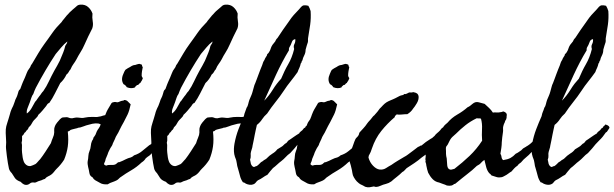

<svg xmlns="http://www.w3.org/2000/svg" viewBox="-20 -762 2623 820"><path d="M269.5 -200.2Q273.4 -164.1 269.5 -136.2Q265.6 -108.4 253.9 -80.1Q240.2 -58.6 221.7 -41Q218.8 -38.1 216.1 -34.9Q213.4 -31.7 210.9 -28.3Q206.1 -22 199.2 -16.6Q194.3 -12.7 184.6 -8.3Q177.2 -4.9 171.9 2Q168 2.9 164.6 4.4Q161.1 5.9 157.2 7.8Q147.5 10.3 143.1 12.2L133.8 16.6Q129.4 18.6 125 17.6Q121.6 16.6 116.2 17.6Q111.8 18.1 107.9 21.5Q104.5 24.4 99.6 26.4Q89.8 29.3 82 25.4Q74.2 21.5 68.4 14.6Q49.8 7.8 43.5 -2Q37.1 -11.7 30.3 -22.5Q20.5 -32.2 18.1 -42.5Q15.6 -52.7 13.7 -65.4Q11.2 -80.6 9.3 -95.7Q7.3 -110.8 5.9 -126Q4.9 -134.8 5.9 -144.5Q6.8 -154.3 5.9 -164.1Q4.9 -177.7 4.4 -194.3Q3.9 -210.9 6.8 -222.7Q9.3 -232.9 11.7 -239.3Q14.2 -246.1 16.6 -254.9Q20.5 -267.1 22.5 -274.9Q24.4 -283.7 28.3 -293Q29.3 -295.4 30.3 -297.6Q31.2 -299.8 32.2 -301.8Q33.2 -303.7 34.2 -305.7Q35.2 -307.6 36.1 -309.6Q37.6 -313 39.6 -318.8Q41.5 -324.7 43 -328.1Q44.9 -335.9 49.3 -343.8Q53.2 -351.1 55.7 -360.4Q57.6 -367.2 59.1 -372.1Q60.5 -377 66.4 -381.8L73.7 -401.4Q75.7 -406.2 77.6 -411.1Q79.6 -416 82 -420.9Q84.5 -425.8 86.4 -430.7Q88.4 -435.5 90.3 -440.4Q92.3 -445.3 94.2 -450.2Q96.2 -455.1 98.6 -460Q107.4 -472.2 108.9 -475.1L112.3 -483.4Q115.2 -487.3 117.2 -490.2Q119.1 -493.2 120.1 -495.1L143.6 -534.7Q149.4 -544.4 155.8 -554.2Q162.1 -564 168.9 -573.2Q177.7 -585.4 186.5 -597.4Q195.3 -609.4 203.6 -621.6Q219.2 -644 243.2 -668Q246.6 -673.8 252.9 -680.7Q258.8 -687.5 264.6 -695.3Q268.1 -698.7 271.2 -702.1Q274.4 -705.6 277.3 -709Q282.7 -714.8 290 -720.7Q296.4 -726.1 301 -730Q305.7 -733.9 308.1 -736.3Q313.5 -741.7 324.2 -742.2Q343.8 -743.2 356.4 -731.9Q369.1 -720.7 375 -704.1Q373 -687 376 -670.9Q378.9 -654.8 374 -640.6Q365.2 -624 356.9 -606.4Q348.6 -588.9 340.8 -571.3Q333 -553.2 323.2 -538.1Q318.8 -531.2 314.7 -523.9Q310.5 -516.6 306.6 -508.8Q300.8 -498 293.5 -488.3Q287.1 -480 281.2 -465.8Q276.4 -460.9 273.4 -454.6Q271 -449.2 263.7 -443.4Q254.4 -422.9 237.3 -407.2L214.8 -363.3Q209.5 -352.5 203.4 -342.3Q197.3 -332 190.4 -322.3Q185.5 -321.3 182.6 -317.4Q179.7 -313.5 176.8 -308.6Q168.9 -298.8 161.1 -289.6Q153.3 -280.3 143.6 -271.5Q141.1 -263.7 132.3 -255.9Q123 -247.1 120.1 -242.2Q118.7 -240.2 116.7 -236.3Q114.7 -232.4 113.3 -230.5Q110.4 -225.6 107.9 -223.6Q105.5 -221.7 102.5 -217.8Q99.6 -210 97.7 -208.5Q96.2 -207.5 93.8 -205.1Q87.9 -196.3 86.9 -196.3Q85.9 -196.3 85 -195.3Q79.1 -184.1 77.1 -183.6Q75.2 -183.1 74.2 -180.7Q74.7 -167 74.2 -162.1Q73.7 -159.7 73.2 -157.2Q72.8 -154.8 72.3 -152.3Q74.7 -143.6 73.7 -132.3Q73.2 -127 73.5 -121.3Q73.7 -115.7 74.2 -110.4Q75.2 -99.6 76.7 -90.3Q78.1 -81.1 81.1 -73.2Q84 -64.5 91.8 -58.1Q99.6 -51.8 110.4 -52.7Q114.3 -53.7 121.1 -56.6Q127.9 -59.6 131.8 -61.5Q134.3 -63.5 136.7 -65.9Q139.2 -68.4 141.6 -71.3Q144 -74.2 146.5 -76.9Q148.9 -79.6 151.4 -82Q162.1 -95.7 174.8 -115.2L197.3 -150.4Q199.7 -158.2 201.7 -163.6Q203.6 -168.9 205.1 -171.9Q207.5 -176.8 210 -185.5Q212.4 -196.8 211.4 -206.1Q210.9 -214.8 214.8 -223.6Q216.8 -229.5 224.1 -238.8Q231.4 -248 236.3 -252.9Q245.1 -260.7 247.1 -260.3Q248.5 -259.8 251 -260.7Q267.1 -262.7 272.5 -259.8Q277.8 -256.8 288.1 -256.8Q291 -257.3 293.9 -258.1Q296.9 -258.8 300.3 -259.3Q306.2 -260.7 313.5 -259.8Q321.3 -258.8 328.1 -258.3Q335 -257.8 342.8 -259.8Q355.5 -262.7 374 -262.7Q377 -262.7 380.4 -262.7Q383.8 -262.7 387.2 -262.2Q394.5 -261.7 402.3 -263.7Q411.1 -264.6 419.9 -268.1Q428.7 -271.5 436.5 -269.5Q443.4 -268.6 446.8 -261.7Q450.2 -254.9 449.2 -247.1Q448.2 -242.2 444.3 -234.9Q440.4 -227.5 436.5 -226.6Q428.7 -228.5 427.7 -227.5Q426.8 -226.6 424.8 -226.6Q418.9 -227.1 412.6 -230L401.4 -234.4Q387.7 -236.3 374.5 -233.4Q361.3 -230.5 348.6 -226.6L336.4 -222.2Q333 -221.2 329.8 -220Q326.7 -218.8 323.2 -217.8Q319.3 -216.8 316.9 -216.8Q313 -216.8 310.5 -214.8Q304.2 -212.9 298.3 -211.9Q293 -210.9 287.1 -209Q279.3 -207 278.3 -204.6Q277.8 -202.6 269.5 -200.2ZM217.8 -531.2Q195.3 -497.1 174.3 -461.4Q153.3 -425.8 132.8 -386.7Q129.9 -380.9 127.4 -374.5Q125 -368.2 122.1 -360.4Q117.2 -354.5 113.8 -344.2Q110.4 -334 107.4 -325.2Q105 -318.8 102.5 -312.7Q100.1 -306.6 97.7 -300.3Q92.8 -288.1 94.7 -277.3Q106 -285.2 114.3 -299.3L129.9 -327.1Q135.7 -333 138.7 -338.4Q142.1 -344.2 147.5 -350.6Q152.8 -356.4 156.2 -362.3Q159.7 -367.7 165 -373Q178.7 -392.6 189 -415Q194.3 -426.3 200 -437.5Q205.6 -448.7 211.9 -460Q217.3 -470.2 224.1 -481.4Q229.5 -490.7 235.4 -502.9L245.6 -527.3Q248 -533.2 250.5 -539.3Q252.9 -545.4 254.9 -551.8Q257.8 -566.9 262.2 -571.8Q267.1 -577.1 267.6 -585Q253.4 -573.7 241.2 -559.1Z M575.2 -489.3 585 -486.3Q586.9 -483.9 586.9 -480.5Q586.9 -478 589.8 -475.6Q587.9 -466.8 586.4 -457.5Q585 -448.2 585 -439.5Q585 -436 587.4 -432.6Q589.8 -429.2 589.8 -426.8Q585 -415.5 582.5 -413.1Q580.1 -410.6 580.1 -408.2Q575.2 -406.2 572.8 -402.3Q570.3 -398.4 564.5 -398.4Q562.5 -395.5 560.1 -394Q557.1 -392.1 556.6 -388.7Q540.5 -381.8 521.5 -389.6Q516.1 -398.9 507.8 -402.3Q495.1 -420.9 506.8 -446.3Q508.8 -451.2 511.2 -456.5Q513.7 -461.9 515.6 -463.9Q525.9 -471.2 531.2 -473.6Q533.2 -474.6 535.4 -475.8Q537.6 -477.1 539.6 -478.5Q543 -481 549.8 -483.4Q552.7 -484.4 555.2 -484.4Q559.1 -484.4 562.5 -486.3Q564.5 -486.8 566.2 -487.3Q567.9 -487.8 569.3 -488.3Q573.2 -489.3 575.2 -489.3ZM428.7 -56.6 433.6 -54.7Q442.4 -58.6 455.1 -57.6Q468.3 -56.6 475.6 -61.5Q480.5 -65.4 482.4 -67.4Q485.4 -70.3 489.3 -69.3Q504.9 -75.2 515.6 -81.1Q526.9 -86.9 539.1 -89.8Q546.9 -92.8 552.7 -98.6Q572.8 -105 586.7 -116.7Q600.6 -128.4 617.2 -141.6Q630.9 -149.4 640.1 -155.3Q649.4 -161.1 660.2 -169.9Q662.6 -175.3 665.5 -177.2Q668 -178.7 670.9 -183.6Q688.5 -183.6 690.4 -169.9Q685.5 -159.2 677.2 -152.3Q668.5 -145 662.1 -136.7Q654.3 -131.8 649.4 -127.9Q644.5 -124 639.6 -116.2Q639.2 -116.2 633.8 -111.8Q628.9 -107.4 627.9 -107.4Q620.1 -98.1 616.2 -96.2Q612.3 -94.2 602.5 -85.9Q596.2 -75.2 585 -68.4Q564 -48.3 540.5 -34.7Q528.3 -27.8 517.6 -20.8Q506.8 -13.7 497.1 -6.8Q492.2 -3.9 490.2 -1.5Q488.3 1 483.4 4.9Q478.5 8.8 468.3 12.7Q458 16.6 450.2 19.5Q443.8 23.4 439.5 25.4Q417.5 26.4 406.2 18.6Q393.6 11.7 386.7 7.8Q379.9 3.9 375 -4.9Q363.8 -10.3 361.8 -22.9Q360.8 -29.8 359.4 -36.1Q357.9 -42.5 356.4 -48.8Q355.5 -53.7 354.5 -60.1Q353.5 -66.4 354.5 -73.2Q356.9 -84.5 357.4 -96.2Q357.9 -106.9 362.3 -117.2Q366.7 -127 367.7 -138.7Q368.7 -150.4 373 -160.2Q379.4 -169.9 378.4 -170.9Q377.9 -171.4 378.9 -173.8L383.3 -179.7Q384.8 -181.6 387.7 -186.5L393.6 -201.2Q397.9 -209.5 402.3 -214.8Q406.7 -220.7 410.2 -231.4Q412.6 -238.3 415.5 -242.2Q417.5 -244.6 419.2 -247.3Q420.9 -250 422.9 -252.9Q425.3 -257.8 427.7 -265.1Q428.7 -268.6 429.9 -271.7Q431.2 -274.9 432.6 -278.3Q435.5 -286.1 439.9 -293.9Q444.3 -301.8 449.2 -309.6Q453.1 -317.4 456.1 -321.3Q459 -325.2 467.8 -326.2Q472.2 -327.1 476.6 -325.7Q481.9 -324.2 486.3 -326.2Q499 -332 503.9 -332Q508.8 -332 510.7 -335Q521 -334.5 526.4 -328.1Q531.7 -322.3 538.1 -316.4Q532.2 -288.1 524.9 -272.9Q517.6 -257.8 508.8 -241.2Q503.9 -233.4 499 -223.6Q494.1 -213.9 490.2 -206.1Q485.4 -195.3 480 -187Q473.6 -177.2 470.7 -168L466.3 -158.7Q463.4 -152.8 461.9 -149.4Q460.9 -146 459.7 -142.8Q458.5 -139.6 456.5 -137.2Q454.6 -134.8 453.1 -132.1Q451.7 -129.4 450.2 -127Q447.3 -121.1 444.3 -115.2Q441.4 -109.4 439.5 -102.5Q434.6 -91.8 433.6 -88.4Q433.1 -87.4 432.6 -86.2Q432.1 -85 431.6 -84Q429.7 -73.2 425.8 -66.4Q421.9 -59.6 428.7 -56.6Z M889.6 -200.2Q893.6 -164.1 889.6 -136.2Q885.7 -108.4 874 -80.1Q860.4 -58.6 841.8 -41Q838.9 -38.1 836.2 -34.9Q833.5 -31.7 831.1 -28.3Q826.2 -22 819.3 -16.6Q814.5 -12.7 804.7 -8.3Q797.4 -4.9 792 2Q788.1 2.9 784.7 4.4Q781.2 5.9 777.3 7.8Q767.6 10.3 763.2 12.2L753.9 16.6Q749.5 18.6 745.1 17.6Q741.7 16.6 736.3 17.6Q731.9 18.1 728 21.5Q724.6 24.4 719.7 26.4Q710 29.3 702.1 25.4Q694.3 21.5 688.5 14.6Q669.9 7.8 663.6 -2Q657.2 -11.7 650.4 -22.5Q640.6 -32.2 638.2 -42.5Q635.7 -52.7 633.8 -65.4Q631.3 -80.6 629.4 -95.7Q627.4 -110.8 626 -126Q625 -134.8 626 -144.5Q627 -154.3 626 -164.1Q625 -177.7 624.5 -194.3Q624 -210.9 627 -222.7Q629.4 -232.9 631.8 -239.3Q634.3 -246.1 636.7 -254.9Q640.6 -267.1 642.6 -274.9Q644.5 -283.7 648.4 -293Q649.4 -295.4 650.4 -297.6Q651.4 -299.8 652.3 -301.8Q653.3 -303.7 654.3 -305.7Q655.3 -307.6 656.2 -309.6Q657.7 -313 659.7 -318.8Q661.6 -324.7 663.1 -328.1Q665 -335.9 669.4 -343.8Q673.3 -351.1 675.8 -360.4Q677.7 -367.2 679.2 -372.1Q680.7 -377 686.5 -381.8L693.8 -401.4Q695.8 -406.2 697.8 -411.1Q699.7 -416 702.1 -420.9Q704.6 -425.8 706.5 -430.7Q708.5 -435.5 710.4 -440.4Q712.4 -445.3 714.4 -450.2Q716.3 -455.1 718.8 -460Q727.5 -472.2 729 -475.1L732.4 -483.4Q735.4 -487.3 737.3 -490.2Q739.3 -493.2 740.2 -495.1L763.7 -534.7Q769.5 -544.4 775.9 -554.2Q782.2 -564 789.1 -573.2Q797.9 -585.4 806.6 -597.4Q815.4 -609.4 823.7 -621.6Q839.4 -644 863.3 -668Q866.7 -673.8 873 -680.7Q878.9 -687.5 884.8 -695.3Q888.2 -698.7 891.4 -702.1Q894.5 -705.6 897.5 -709Q902.8 -714.8 910.2 -720.7Q916.5 -726.1 921.1 -730Q925.8 -733.9 928.2 -736.3Q933.6 -741.7 944.3 -742.2Q963.9 -743.2 976.6 -731.9Q989.3 -720.7 995.1 -704.1Q993.2 -687 996.1 -670.9Q999 -654.8 994.1 -640.6Q985.4 -624 977.1 -606.4Q968.8 -588.9 960.9 -571.3Q953.1 -553.2 943.4 -538.1Q939 -531.2 934.8 -523.9Q930.7 -516.6 926.8 -508.8Q920.9 -498 913.6 -488.3Q907.2 -480 901.4 -465.8Q896.5 -460.9 893.6 -454.6Q891.1 -449.2 883.8 -443.4Q874.5 -422.9 857.4 -407.2L835 -363.3Q829.6 -352.5 823.5 -342.3Q817.4 -332 810.5 -322.3Q805.7 -321.3 802.7 -317.4Q799.8 -313.5 796.9 -308.6Q789.1 -298.8 781.2 -289.6Q773.4 -280.3 763.7 -271.5Q761.2 -263.7 752.4 -255.9Q743.2 -247.1 740.2 -242.2Q738.8 -240.2 736.8 -236.3Q734.9 -232.4 733.4 -230.5Q730.5 -225.6 728 -223.6Q725.6 -221.7 722.7 -217.8Q719.7 -210 717.8 -208.5Q716.3 -207.5 713.9 -205.1Q708 -196.3 707 -196.3Q706.1 -196.3 705.1 -195.3Q699.2 -184.1 697.3 -183.6Q695.3 -183.1 694.3 -180.7Q694.8 -167 694.3 -162.1Q693.8 -159.7 693.4 -157.2Q692.9 -154.8 692.4 -152.3Q694.8 -143.6 693.8 -132.3Q693.4 -127 693.6 -121.3Q693.8 -115.7 694.3 -110.4Q695.3 -99.6 696.8 -90.3Q698.2 -81.1 701.2 -73.2Q704.1 -64.5 711.9 -58.1Q719.7 -51.8 730.5 -52.7Q734.4 -53.7 741.2 -56.6Q748 -59.6 752 -61.5Q754.4 -63.5 756.8 -65.9Q759.3 -68.4 761.7 -71.3Q764.2 -74.2 766.6 -76.9Q769 -79.6 771.5 -82Q782.2 -95.7 794.9 -115.2L817.4 -150.4Q819.8 -158.2 821.8 -163.6Q823.7 -168.9 825.2 -171.9Q827.6 -176.8 830.1 -185.5Q832.5 -196.8 831.5 -206.1Q831.1 -214.8 835 -223.6Q836.9 -229.5 844.2 -238.8Q851.6 -248 856.4 -252.9Q865.2 -260.7 867.2 -260.3Q868.7 -259.8 871.1 -260.7Q887.2 -262.7 892.6 -259.8Q897.9 -256.8 908.2 -256.8Q911.1 -257.3 914.1 -258.1Q917 -258.8 920.4 -259.3Q926.3 -260.7 933.6 -259.8Q941.4 -258.8 948.2 -258.3Q955.1 -257.8 962.9 -259.8Q975.6 -262.7 994.1 -262.7Q997.1 -262.7 1000.5 -262.7Q1003.9 -262.7 1007.3 -262.2Q1014.6 -261.7 1022.5 -263.7Q1031.2 -264.6 1040 -268.1Q1048.8 -271.5 1056.6 -269.5Q1063.5 -268.6 1066.9 -261.7Q1070.3 -254.9 1069.3 -247.1Q1068.4 -242.2 1064.5 -234.9Q1060.5 -227.5 1056.6 -226.6Q1048.8 -228.5 1047.9 -227.5Q1046.9 -226.6 1044.9 -226.6Q1039.1 -227.1 1032.7 -230L1021.5 -234.4Q1007.8 -236.3 994.6 -233.4Q981.4 -230.5 968.8 -226.6L956.5 -222.2Q953.1 -221.2 950 -220Q946.8 -218.8 943.4 -217.8Q939.5 -216.8 937 -216.8Q933.1 -216.8 930.7 -214.8Q924.3 -212.9 918.5 -211.9Q913.1 -210.9 907.2 -209Q899.4 -207 898.4 -204.6Q897.9 -202.6 889.6 -200.2ZM837.9 -531.2Q815.4 -497.1 794.4 -461.4Q773.4 -425.8 752.9 -386.7Q750 -380.9 747.6 -374.5Q745.1 -368.2 742.2 -360.4Q737.3 -354.5 733.9 -344.2Q730.5 -334 727.5 -325.2Q725.1 -318.8 722.7 -312.7Q720.2 -306.6 717.8 -300.3Q712.9 -288.1 714.8 -277.3Q726.1 -285.2 734.4 -299.3L750 -327.1Q755.9 -333 758.8 -338.4Q762.2 -344.2 767.6 -350.6Q772.9 -356.4 776.4 -362.3Q779.8 -367.7 785.2 -373Q798.8 -392.6 809.1 -415Q814.5 -426.3 820.1 -437.5Q825.7 -448.7 832 -460Q837.4 -470.2 844.2 -481.4Q849.6 -490.7 855.5 -502.9L865.7 -527.3Q868.2 -533.2 870.6 -539.3Q873 -545.4 875 -551.8Q877.9 -566.9 882.3 -571.8Q887.2 -577.1 887.7 -585Q873.5 -573.7 861.3 -559.1Z M1293.9 -230.5Q1303.7 -228 1308.1 -223.6Q1311.5 -220.2 1311.5 -215.8Q1303.7 -205.1 1302.2 -201.7Q1300.8 -198.2 1295.9 -196.3Q1289.6 -186.5 1282.5 -178Q1275.4 -169.4 1267.1 -161.6Q1252 -147 1237.3 -127.9Q1231 -121.6 1228.5 -118.2Q1226.1 -114.7 1219.7 -108.4Q1208 -100.1 1200.2 -91.3Q1195.8 -86.4 1191.2 -82.3Q1186.5 -78.1 1181.6 -74.2Q1179.2 -72.3 1177 -70.6Q1174.8 -68.8 1172.4 -66.9Q1170.4 -64.9 1168 -63Q1165.5 -61 1163.1 -58.6Q1159.2 -54.7 1154.3 -50.8Q1152.3 -49.3 1150.1 -47.6Q1147.9 -45.9 1145.5 -43.9Q1139.6 -37.1 1133.8 -30.3Q1127.9 -23.4 1122.1 -15.6Q1111.8 -10.7 1102.5 -3.9Q1093.8 2.4 1082 7.8Q1077.1 10.7 1072.8 17.1Q1068.8 22.9 1061.5 25.4Q1053.7 28.3 1044.9 26.9Q1036.1 25.4 1030.3 22.5Q1023.9 18.1 1022.5 17.6Q1018.6 16.6 1017.6 16.6Q1008.3 3.4 1004.9 -11.2Q1002.9 -19 1000.7 -26.9Q998.5 -34.7 996.1 -43Q994.1 -47.9 993.2 -53.2Q992.2 -58.6 991.2 -65.4L989.7 -73.2Q989.3 -75.2 988.8 -77.4Q988.3 -79.6 987.3 -82Q985.4 -86.9 983.4 -92.3Q981.4 -97.7 980.5 -103.5Q978.5 -115.2 979 -126.5Q979.5 -137.7 981.4 -148.4Q987.3 -180.7 998.5 -210Q1009.8 -239.3 1021.5 -265.6Q1023.9 -277.8 1026.9 -284.2Q1029.8 -290.5 1033.2 -301.8Q1037.6 -307.1 1040 -317.4Q1041 -321.8 1042.2 -326.2Q1043.5 -330.6 1044.9 -335Q1046.4 -338.9 1048.3 -343Q1050.3 -347.2 1052.2 -352.1Q1056.2 -360.8 1058.6 -370.1Q1062 -381.3 1064 -389.6Q1064.9 -394.5 1066.7 -398.9Q1068.4 -403.3 1070.3 -407.2Q1074.2 -417.5 1077.9 -427.2Q1081.5 -437 1085 -446.3Q1088.4 -455.6 1092 -464.8Q1095.7 -474.1 1099.6 -483.4Q1100.6 -486.3 1101.6 -489.3Q1102.5 -492.2 1103.5 -495.1Q1105.5 -500.5 1109.4 -505.9Q1111.8 -512.7 1114.3 -516.1Q1118.2 -522 1120.1 -525.4Q1120.1 -530.8 1123.5 -532.7Q1126 -534.2 1128.9 -539.1Q1134.3 -547.4 1136.2 -554.7Q1138.2 -562 1143.6 -570.3L1155.3 -585Q1156.2 -586.9 1157.2 -588.9Q1158.2 -590.8 1159.2 -592.8Q1161.6 -596.7 1165 -599.6Q1176.3 -617.2 1188.5 -634.8L1214.8 -671.9Q1223.6 -685.5 1234.4 -697.8Q1245.1 -710 1256.8 -721.7Q1260.7 -726.6 1266.1 -732.4Q1271.5 -738.3 1277.3 -739.3Q1286.6 -740.2 1296.9 -737.3Q1299.8 -732.4 1302.2 -727.1Q1304.7 -721.7 1306.6 -714.8Q1308.6 -684.6 1304.7 -656.2Q1300.8 -627.9 1295.9 -600.6Q1294.9 -594.2 1295.4 -591.3Q1295.9 -588.4 1294.9 -582Q1293 -576.2 1290 -566.9Q1287.1 -557.6 1285.2 -549.8Q1285.2 -536.6 1279.3 -525.4Q1273.4 -514.6 1271.5 -503.9Q1268.6 -502 1268.1 -497.6Q1267.6 -493.2 1264.6 -491.2Q1262.2 -480 1258.3 -471.7Q1253.9 -462.9 1251 -454.1Q1243.7 -443.8 1236.3 -434.1Q1229 -424.3 1221.2 -414.6Q1213.4 -405.3 1206.3 -395.3Q1199.2 -385.3 1192.4 -375Q1175.3 -349.1 1156.7 -326.2Q1138.2 -303.2 1121.1 -277.3Q1107.4 -265.1 1099.6 -252.9Q1091.3 -239.7 1077.1 -228.5Q1074.7 -218.8 1072.5 -208Q1070.3 -197.3 1067.9 -186Q1065.9 -174.8 1063.5 -163.1Q1061 -151.4 1058.6 -139.6Q1058.1 -133.3 1055.7 -126.5Q1054.7 -123 1053.7 -119.9Q1052.7 -116.7 1051.8 -113.3Q1049.8 -106.4 1050.8 -96.7Q1051.3 -87.9 1047.9 -80.1Q1049.3 -76.2 1050.3 -68.8Q1050.8 -62.5 1053.7 -57.6Q1059.1 -48.8 1065.4 -48.8Q1072.8 -52.7 1073.2 -52.2Q1073.7 -51.8 1076.2 -52.7Q1081.1 -55.7 1085.9 -60.5Q1090.8 -65.4 1094.7 -69.3Q1100.1 -71.8 1102.1 -73.7Q1103.5 -75.2 1107.4 -78.1Q1110.4 -80.1 1112.8 -81.1Q1115.2 -82 1117.2 -84Q1131.3 -98.6 1143.6 -106Q1156.2 -113.3 1164.1 -124L1181.6 -134.8Q1187 -137.7 1191.9 -143.1Q1196.3 -148.4 1203.1 -151.4Q1206.1 -155.3 1207 -156.2Q1208 -157.2 1210.9 -161.1Q1216.8 -165 1222.7 -168.9Q1228.5 -172.9 1233.9 -176.8Q1239.3 -180.7 1245.4 -184.6Q1251.5 -188.5 1257.8 -192.4Q1259.8 -197.3 1264.2 -200.2Q1268.6 -203.1 1271.5 -206.1Q1274.4 -209 1276.4 -212.4Q1278.8 -216.3 1283.2 -216.8Q1283.7 -221.2 1287.6 -223.6Q1291.5 -226.1 1293.9 -230.5ZM1241.2 -594.7H1240.2Q1231.4 -592.8 1228 -585.9Q1224.6 -579.1 1221.7 -570.3Q1219.7 -566.4 1218 -563.5Q1216.3 -560.5 1215.3 -558.6Q1213.4 -555.2 1213.9 -546.9Q1198.7 -522 1185.1 -495.8Q1171.4 -469.7 1158.7 -442.4Q1146.5 -415 1133.8 -387.5Q1121.1 -359.9 1108.4 -332Q1128.4 -352.1 1145 -378.9Q1153.3 -392.6 1162.4 -404.3Q1171.4 -416 1180.7 -425.8Q1187.5 -442.4 1195.1 -458Q1202.6 -473.6 1210.9 -487.8Q1227.1 -515.1 1236.3 -552.7Q1232.4 -564.9 1237.3 -573.7Q1242.2 -582.5 1241.2 -594.7Z M1457 -489.3 1466.8 -486.3Q1468.8 -483.9 1468.8 -480.5Q1468.8 -478 1471.7 -475.6Q1469.7 -466.8 1468.3 -457.5Q1466.8 -448.2 1466.8 -439.5Q1466.8 -436 1469.2 -432.6Q1471.7 -429.2 1471.7 -426.8Q1466.8 -415.5 1464.4 -413.1Q1461.9 -410.6 1461.9 -408.2Q1457 -406.2 1454.6 -402.3Q1452.1 -398.4 1446.3 -398.4Q1444.3 -395.5 1441.9 -394Q1439 -392.1 1438.5 -388.7Q1422.4 -381.8 1403.3 -389.6Q1397.9 -398.9 1389.6 -402.3Q1377 -420.9 1388.7 -446.3Q1390.6 -451.2 1393.1 -456.5Q1395.5 -461.9 1397.5 -463.9Q1407.7 -471.2 1413.1 -473.6Q1415 -474.6 1417.2 -475.8Q1419.4 -477.1 1421.4 -478.5Q1424.8 -481 1431.6 -483.4Q1434.6 -484.4 1437 -484.4Q1440.9 -484.4 1444.3 -486.3Q1446.3 -486.8 1448 -487.3Q1449.7 -487.8 1451.2 -488.3Q1455.1 -489.3 1457 -489.3ZM1310.5 -56.6 1315.4 -54.7Q1324.2 -58.6 1336.9 -57.6Q1350.1 -56.6 1357.4 -61.5Q1362.3 -65.4 1364.3 -67.4Q1367.2 -70.3 1371.1 -69.3Q1386.7 -75.2 1397.5 -81.1Q1408.7 -86.9 1420.9 -89.8Q1428.7 -92.8 1434.6 -98.6Q1454.6 -105 1468.5 -116.7Q1482.4 -128.4 1499 -141.6Q1512.7 -149.4 1522 -155.3Q1531.2 -161.1 1542 -169.9Q1544.4 -175.3 1547.4 -177.2Q1549.8 -178.7 1552.7 -183.6Q1570.3 -183.6 1572.3 -169.9Q1567.4 -159.2 1559.1 -152.3Q1550.3 -145 1543.9 -136.7Q1536.1 -131.8 1531.2 -127.9Q1526.4 -124 1521.5 -116.2Q1521 -116.2 1515.6 -111.8Q1510.7 -107.4 1509.8 -107.4Q1502 -98.1 1498 -96.2Q1494.1 -94.2 1484.4 -85.9Q1478 -75.2 1466.8 -68.4Q1445.8 -48.3 1422.4 -34.7Q1410.2 -27.8 1399.4 -20.8Q1388.7 -13.7 1378.9 -6.8Q1374 -3.9 1372.1 -1.5Q1370.1 1 1365.2 4.9Q1360.4 8.8 1350.1 12.7Q1339.8 16.6 1332 19.5Q1325.7 23.4 1321.3 25.4Q1299.3 26.4 1288.1 18.6Q1275.4 11.7 1268.6 7.8Q1261.7 3.9 1256.8 -4.9Q1245.6 -10.3 1243.7 -22.9Q1242.7 -29.8 1241.2 -36.1Q1239.7 -42.5 1238.3 -48.8Q1237.3 -53.7 1236.3 -60.1Q1235.4 -66.4 1236.3 -73.2Q1238.8 -84.5 1239.3 -96.2Q1239.7 -106.9 1244.1 -117.2Q1248.5 -127 1249.5 -138.7Q1250.5 -150.4 1254.9 -160.2Q1261.2 -169.9 1260.3 -170.9Q1259.8 -171.4 1260.7 -173.8L1265.1 -179.7Q1266.6 -181.6 1269.5 -186.5L1275.4 -201.2Q1279.8 -209.5 1284.2 -214.8Q1288.6 -220.7 1292 -231.4Q1294.4 -238.3 1297.4 -242.2Q1299.3 -244.6 1301 -247.3Q1302.7 -250 1304.7 -252.9Q1307.1 -257.8 1309.6 -265.1Q1310.5 -268.6 1311.8 -271.7Q1313 -274.9 1314.5 -278.3Q1317.4 -286.1 1321.8 -293.9Q1326.2 -301.8 1331.1 -309.6Q1335 -317.4 1337.9 -321.3Q1340.8 -325.2 1349.6 -326.2Q1354 -327.1 1358.4 -325.7Q1363.8 -324.2 1368.2 -326.2Q1380.9 -332 1385.7 -332Q1390.6 -332 1392.6 -335Q1402.8 -334.5 1408.2 -328.1Q1413.6 -322.3 1419.9 -316.4Q1414.1 -288.1 1406.7 -272.9Q1399.4 -257.8 1390.6 -241.2Q1385.7 -233.4 1380.9 -223.6Q1376 -213.9 1372.1 -206.1Q1367.2 -195.3 1361.8 -187Q1355.5 -177.2 1352.5 -168L1348.1 -158.7Q1345.2 -152.8 1343.8 -149.4Q1342.8 -146 1341.6 -142.8Q1340.3 -139.6 1338.4 -137.2Q1336.4 -134.8 1335 -132.1Q1333.5 -129.4 1332 -127Q1329.1 -121.1 1326.2 -115.2Q1323.2 -109.4 1321.3 -102.5Q1316.4 -91.8 1315.4 -88.4Q1314.9 -87.4 1314.5 -86.2Q1314 -85 1313.5 -84Q1311.5 -73.2 1307.6 -66.4Q1303.7 -59.6 1310.5 -56.6Z M1908.2 -224.6Q1918 -212.4 1917.5 -208Q1917 -204.6 1917 -197.3Q1912.1 -191.9 1909.2 -185.1Q1906.7 -179.2 1900.4 -173.8Q1894.5 -169.9 1890.1 -168.5Q1884.3 -167 1880.9 -162.1Q1874 -159.7 1871.1 -157.2Q1867.7 -154.3 1859.4 -155.3Q1835.9 -131.8 1817.9 -117.2Q1799.8 -102.5 1780.3 -88.9Q1765.6 -76.2 1749.5 -65.4Q1733.4 -54.7 1716.8 -43.9Q1710.4 -37.6 1708 -34.7Q1704.6 -30.3 1698.2 -27.3Q1687 -16.1 1674.3 -6.3Q1668 -1.5 1662.4 3.2Q1656.7 7.8 1651.4 12.7Q1640.6 20.5 1628.4 23.4Q1615.7 26.4 1605.5 31.2Q1586.9 39.6 1577.1 34.2L1559.1 37.6Q1551.8 39.1 1541 36.1Q1538.1 35.2 1535.2 33.2Q1533.7 32.2 1532 31.2Q1530.3 30.3 1528.3 29.3Q1518.6 25.4 1513.2 21Q1507.8 16.6 1503.9 12.7Q1501 9.8 1497.1 4.4Q1493.2 -1 1491.2 -4.9Q1486.3 -12.7 1484.9 -23.9Q1483.4 -35.2 1480.5 -45.9Q1478.5 -55.7 1474.6 -67.4Q1471.2 -78.1 1471.7 -89.8Q1472.2 -93.8 1473.1 -97.7Q1474.1 -101.6 1475.1 -105L1479.5 -120.1Q1482.4 -127 1484.9 -133.3Q1487.3 -139.6 1489.3 -145.5Q1492.7 -156.2 1498 -168Q1501 -172.9 1504.4 -175.8Q1507.8 -178.7 1510.7 -183.6Q1512.2 -185.1 1513.2 -189.5Q1514.2 -194.3 1515.6 -196.3L1532.2 -214.4Q1536.6 -219.2 1540.5 -224.1Q1544.4 -229 1547.9 -234.4Q1550.3 -237.8 1553 -241Q1555.7 -244.1 1558.1 -246.6Q1560.5 -249 1563.2 -252.2Q1565.9 -255.4 1568.4 -258.8Q1573.7 -266.1 1576.7 -268.1Q1579.1 -269.5 1581.1 -272.5Q1586.9 -278.3 1591.8 -284.7Q1596.7 -291 1601.6 -297.9Q1605 -301.3 1608.6 -304.9Q1612.3 -308.6 1615.7 -312.5Q1622.6 -319.8 1630.9 -325.2Q1640.1 -330.6 1648.9 -334Q1653.8 -335.9 1658.7 -338.1Q1663.6 -340.3 1668.9 -342.8Q1674.3 -345.2 1678.2 -347.7Q1682.1 -350.1 1687.5 -352.5Q1693.4 -355 1698.2 -355.5Q1702.6 -356 1707 -360.4Q1712.9 -359.4 1717.8 -362.3Q1722.7 -365.2 1727.5 -367.2Q1732.4 -367.7 1736.8 -367.2Q1741.2 -366.2 1744.1 -369.1Q1746.6 -367.2 1750.5 -367.2Q1753.9 -367.2 1755.9 -365.2Q1765.1 -362.8 1767.6 -351.6Q1769.5 -336.9 1760.3 -321.3Q1751 -305.7 1744.1 -297.9Q1735.8 -284.2 1719.7 -274.4Q1708.5 -274.4 1695.8 -272.9Q1682.6 -271.5 1673.8 -273.4Q1671.4 -269 1668.5 -268.1Q1664.6 -266.6 1667 -262.7Q1633.8 -234.4 1608.4 -202.6Q1583 -170.9 1568.4 -127.9Q1563 -110.4 1558.6 -104Q1553.7 -97.2 1553.7 -88.9Q1559.6 -68.4 1573.2 -54.2Q1586.9 -40 1600.6 -38.1Q1616.2 -36.1 1628.4 -43.9Q1641.1 -52.2 1651.4 -57.6Q1658.2 -62.5 1665 -66.9Q1671.9 -71.3 1678.2 -75.2L1706.1 -91.8Q1710 -93.8 1713.9 -96.2Q1717.8 -98.6 1721.7 -101.6Q1733.4 -109.9 1744.6 -118.7Q1750 -122.6 1755.1 -126.7Q1760.3 -130.9 1765.6 -134.8Q1770 -135.3 1772.9 -138.2Q1775.4 -140.6 1780.3 -140.6Q1797.9 -156.2 1818.4 -168.5Q1838.9 -180.7 1861.3 -193.4Q1869.1 -201.2 1875.5 -205.6Q1881.8 -210 1889.6 -217.8Q1896.5 -217.8 1899.4 -221.2Q1902.3 -224.6 1908.2 -224.6Z M2144.5 -271.5 2143.6 -263.7Q2144.5 -260.3 2141.6 -252Q2136.7 -246.1 2135.7 -239.3Q2133.8 -235.4 2132.3 -232.4Q2130.9 -229.5 2129.9 -224.6Q2127.9 -218.8 2128.4 -210.9Q2128.9 -207 2128.7 -203.4Q2128.4 -199.7 2127.9 -196.3Q2126 -185.5 2125 -175.3Q2124 -165 2123 -154.3Q2123 -143.6 2121.1 -129.9Q2119.1 -116.2 2117.2 -105.5Q2121.6 -97.7 2122.1 -90.8Q2122.6 -83.5 2128.9 -78.1Q2148.4 -81.1 2160.2 -87.4Q2171.9 -93.8 2182.6 -105.5Q2190.4 -108.9 2194.8 -112.3Q2198.7 -115.7 2206.1 -120.1L2213.9 -127.9Q2225.6 -134.3 2227.1 -135.7Q2228 -136.7 2229.7 -137.7Q2231.4 -138.7 2233.4 -139.6Q2250 -150.4 2258.8 -162.1Q2266.1 -168 2271 -174.3Q2274.9 -179.7 2286.1 -184.6Q2292.5 -192.4 2300.3 -197.8Q2308.1 -203.1 2314.5 -210.9Q2319.8 -210.9 2322.3 -209Q2323.7 -208 2325.4 -207Q2327.1 -206.1 2329.1 -205.1Q2332 -197.3 2330.1 -189Q2328.1 -180.7 2323.2 -173.8Q2318.4 -167.5 2318.4 -166Q2318.4 -165 2317.4 -164.1Q2314.5 -160.6 2310.1 -156.7Q2305.7 -153.3 2302.7 -149.4Q2297.9 -140.6 2294.9 -140.6Q2292 -140.6 2290 -138.7Q2281.2 -133.3 2277.8 -130.9Q2273.9 -127.4 2266.6 -123Q2256.3 -117.7 2253.9 -115.2Q2251.5 -112.8 2250 -112.3Q2238.3 -99.1 2227.1 -90.3Q2216.8 -82.5 2205.1 -68.4Q2201.2 -65.4 2197.3 -62.5Q2193.4 -59.6 2190.4 -54.7Q2181.6 -48.8 2176.3 -43Q2170.9 -37.1 2164.1 -29.3Q2158.2 -26.4 2151.4 -21Q2143.1 -14.6 2136.7 -11.7Q2134.3 -10.3 2128.4 -7.3Q2123.5 -4.9 2119.1 -4.9Q2107.9 -2.9 2097.7 -6.8Q2088.4 -10.3 2079.1 -12.7Q2075.2 -18.6 2069.3 -22.5Q2060.5 -33.2 2056.6 -47.9Q2052.7 -62.5 2048.8 -79.1Q2040 -73.2 2034.2 -66.4Q2028.3 -59.1 2016.6 -53.7Q2006.8 -44.4 1996.6 -35.4Q1986.3 -26.4 1975.1 -18.1Q1964.4 -9.8 1953.1 -0.7Q1941.9 8.3 1930.7 17.6Q1922.9 25.4 1919.9 23.4Q1911.1 34.2 1888.7 30.3Q1880.9 26.4 1871.1 23.4Q1864.3 21.5 1855.5 17.6Q1838.9 14.6 1827.6 2.9Q1816.4 -8.8 1808.6 -24.4Q1805.7 -32.7 1804.2 -39.1Q1803.7 -42.5 1802.7 -46.4Q1801.8 -50.3 1800.8 -54.7Q1800.3 -63 1797.9 -67.9Q1795.9 -73.2 1797.9 -78.1Q1795.9 -80.6 1796.9 -84.5Q1797.9 -89.4 1797.9 -91.8Q1796.9 -105.5 1800.3 -121.1Q1803.7 -136.7 1809.6 -149.4Q1812.5 -154.3 1817.4 -159.2Q1819.8 -162.1 1820.3 -165Q1820.8 -167.5 1823.2 -169.9Q1825.7 -172.9 1829.1 -175.8Q1834 -179.7 1835.9 -181.6Q1838.4 -185.1 1841.1 -188.2Q1843.8 -191.4 1847.2 -193.8Q1850.6 -196.3 1853.5 -199.2Q1856.4 -202.1 1859.4 -205.1Q1862.8 -208.5 1864.7 -211.9Q1867.2 -215.8 1872.1 -217.8Q1876 -224.6 1880.9 -229Q1885.7 -233.4 1891.6 -238.3Q1908.2 -258.3 1932.6 -272.5Q1957.5 -286.6 1976.6 -303.7Q1983.4 -306.6 1988.3 -310.5Q1993.2 -314.5 1998 -318.4Q2010.3 -329.1 2024.4 -325.2L2049.8 -318.4Q2059.6 -309.6 2068.8 -300.8Q2078.1 -292 2085 -281.2Q2088.4 -281.7 2092.3 -282Q2096.2 -282.2 2100.6 -281.7Q2109.4 -280.8 2119.1 -283.2Q2122.1 -283.2 2125 -284.7Q2127.9 -286.1 2129.9 -286.1Q2144.5 -281.2 2144.5 -271.5ZM2015.6 -256.8Q1989.3 -244.1 1967.8 -227.1Q1946.3 -210 1926.8 -190.4Q1924.3 -188 1921.6 -185.8Q1918.9 -183.6 1916.5 -181.2Q1914.1 -179.2 1911.6 -176.8Q1909.2 -174.3 1907.2 -171.9Q1903.3 -167 1899.9 -160.2Q1896.5 -153.3 1893.6 -147.5Q1892.6 -145.5 1891.6 -143.8Q1890.6 -142.1 1889.6 -141.1Q1888.7 -140.1 1887.7 -138.7Q1886.7 -137.2 1885.7 -135.7Q1883.8 -130.9 1884.3 -126Q1884.8 -122.6 1884.8 -115.2V-105.5Q1884.8 -102.5 1885.7 -95.7Q1888.7 -85 1888.7 -74.2Q1888.7 -66.4 1890.1 -55.2Q1891.6 -43.9 1897.5 -40Q1903.8 -36.1 1909.7 -38.1Q1916.5 -40.5 1920.9 -41Q1955.1 -67.4 1985.4 -96.2Q2015.6 -125 2039.1 -161.1Q2037.1 -185.1 2038.6 -210.4Q2040 -234.4 2034.2 -254.9Q2030.3 -257.3 2024.9 -256.3Q2021 -255.9 2015.6 -256.8Z M2565.4 -230.5Q2575.2 -228 2579.6 -223.6Q2583 -220.2 2583 -215.8Q2575.2 -205.1 2573.7 -201.7Q2572.3 -198.2 2567.4 -196.3Q2561 -186.5 2554 -178Q2546.9 -169.4 2538.6 -161.6Q2523.4 -147 2508.8 -127.9Q2502.4 -121.6 2500 -118.2Q2497.6 -114.7 2491.2 -108.4Q2479.5 -100.1 2471.7 -91.3Q2467.3 -86.4 2462.6 -82.3Q2458 -78.1 2453.1 -74.2Q2450.7 -72.3 2448.5 -70.6Q2446.3 -68.8 2443.8 -66.9Q2441.9 -64.9 2439.5 -63Q2437 -61 2434.6 -58.6Q2430.7 -54.7 2425.8 -50.8Q2423.8 -49.3 2421.6 -47.6Q2419.4 -45.9 2417 -43.9Q2411.1 -37.1 2405.3 -30.3Q2399.4 -23.4 2393.6 -15.6Q2383.3 -10.7 2374 -3.9Q2365.2 2.4 2353.5 7.8Q2348.6 10.7 2344.2 17.1Q2340.3 22.9 2333 25.4Q2325.2 28.3 2316.4 26.9Q2307.6 25.4 2301.8 22.5Q2295.4 18.1 2293.9 17.6Q2290 16.6 2289.1 16.6Q2279.8 3.4 2276.4 -11.2Q2274.4 -19 2272.2 -26.9Q2270 -34.7 2267.6 -43Q2265.6 -47.9 2264.6 -53.2Q2263.7 -58.6 2262.7 -65.4L2261.2 -73.2Q2260.7 -75.2 2260.3 -77.4Q2259.8 -79.6 2258.8 -82Q2256.8 -86.9 2254.9 -92.3Q2252.9 -97.7 2252 -103.5Q2250 -115.2 2250.5 -126.5Q2251 -137.7 2252.9 -148.4Q2258.8 -180.7 2270 -210Q2281.2 -239.3 2293 -265.6Q2295.4 -277.8 2298.3 -284.2Q2301.3 -290.5 2304.7 -301.8Q2309.1 -307.1 2311.5 -317.4Q2312.5 -321.8 2313.7 -326.2Q2314.9 -330.6 2316.4 -335Q2317.9 -338.9 2319.8 -343Q2321.8 -347.2 2323.7 -352.1Q2327.6 -360.8 2330.1 -370.1Q2333.5 -381.3 2335.4 -389.6Q2336.4 -394.5 2338.1 -398.9Q2339.8 -403.3 2341.8 -407.2Q2345.7 -417.5 2349.4 -427.2Q2353 -437 2356.4 -446.3Q2359.9 -455.6 2363.5 -464.8Q2367.2 -474.1 2371.1 -483.4Q2372.1 -486.3 2373 -489.3Q2374 -492.2 2375 -495.1Q2377 -500.5 2380.9 -505.9Q2383.3 -512.7 2385.7 -516.1Q2389.6 -522 2391.6 -525.4Q2391.6 -530.8 2395 -532.7Q2397.5 -534.2 2400.4 -539.1Q2405.8 -547.4 2407.7 -554.7Q2409.7 -562 2415 -570.3L2426.8 -585Q2427.7 -586.9 2428.7 -588.9Q2429.7 -590.8 2430.7 -592.8Q2433.1 -596.7 2436.5 -599.6Q2447.8 -617.2 2460 -634.8L2486.3 -671.9Q2495.1 -685.5 2505.9 -697.8Q2516.6 -710 2528.3 -721.7Q2532.2 -726.6 2537.6 -732.4Q2543 -738.3 2548.8 -739.3Q2558.1 -740.2 2568.4 -737.3Q2571.3 -732.4 2573.7 -727.1Q2576.2 -721.7 2578.1 -714.8Q2580.1 -684.6 2576.2 -656.2Q2572.3 -627.9 2567.4 -600.6Q2566.4 -594.2 2566.9 -591.3Q2567.4 -588.4 2566.4 -582Q2564.5 -576.2 2561.5 -566.9Q2558.6 -557.6 2556.6 -549.8Q2556.6 -536.6 2550.8 -525.4Q2544.9 -514.6 2543 -503.9Q2540 -502 2539.6 -497.6Q2539.1 -493.2 2536.1 -491.2Q2533.7 -480 2529.8 -471.7Q2525.4 -462.9 2522.5 -454.1Q2515.1 -443.8 2507.8 -434.1Q2500.5 -424.3 2492.7 -414.6Q2484.9 -405.3 2477.8 -395.3Q2470.7 -385.3 2463.9 -375Q2446.8 -349.1 2428.2 -326.2Q2409.7 -303.2 2392.6 -277.3Q2378.9 -265.1 2371.1 -252.9Q2362.8 -239.7 2348.6 -228.5Q2346.2 -218.8 2344 -208Q2341.8 -197.3 2339.4 -186Q2337.4 -174.8 2335 -163.1Q2332.5 -151.4 2330.1 -139.6Q2329.6 -133.3 2327.1 -126.5Q2326.2 -123 2325.2 -119.9Q2324.2 -116.7 2323.2 -113.3Q2321.3 -106.4 2322.3 -96.7Q2322.8 -87.9 2319.3 -80.1Q2320.8 -76.2 2321.8 -68.8Q2322.3 -62.5 2325.2 -57.6Q2330.6 -48.8 2336.9 -48.8Q2344.2 -52.7 2344.7 -52.2Q2345.2 -51.8 2347.7 -52.7Q2352.5 -55.7 2357.4 -60.5Q2362.3 -65.4 2366.2 -69.3Q2371.6 -71.8 2373.5 -73.7Q2375 -75.2 2378.9 -78.1Q2381.8 -80.1 2384.3 -81.1Q2386.7 -82 2388.7 -84Q2402.8 -98.6 2415 -106Q2427.7 -113.3 2435.5 -124L2453.1 -134.8Q2458.5 -137.7 2463.4 -143.1Q2467.8 -148.4 2474.6 -151.4Q2477.5 -155.3 2478.5 -156.2Q2479.5 -157.2 2482.4 -161.1Q2488.3 -165 2494.1 -168.9Q2500 -172.9 2505.4 -176.8Q2510.7 -180.7 2516.8 -184.6Q2522.9 -188.5 2529.3 -192.4Q2531.2 -197.3 2535.6 -200.2Q2540 -203.1 2543 -206.1Q2545.9 -209 2547.9 -212.4Q2550.3 -216.3 2554.7 -216.8Q2555.2 -221.2 2559.1 -223.6Q2563 -226.1 2565.4 -230.5ZM2512.7 -594.7H2511.7Q2502.9 -592.8 2499.5 -585.9Q2496.1 -579.1 2493.2 -570.3Q2491.2 -566.4 2489.5 -563.5Q2487.8 -560.5 2486.8 -558.6Q2484.9 -555.2 2485.4 -546.9Q2470.2 -522 2456.5 -495.8Q2442.9 -469.7 2430.2 -442.4Q2418 -415 2405.3 -387.5Q2392.6 -359.9 2379.9 -332Q2399.9 -352.1 2416.5 -378.9Q2424.8 -392.6 2433.8 -404.3Q2442.9 -416 2452.1 -425.8Q2459 -442.4 2466.6 -458Q2474.1 -473.6 2482.4 -487.8Q2498.5 -515.1 2507.8 -552.7Q2503.9 -564.9 2508.8 -573.7Q2513.7 -582.5 2512.7 -594.7Z"/></svg>

Font: Fasthand
Style: Regular
Weight: 400
Designer: Danh Hong
Version: Version 8.002; ttfautohint (v1.8.3)